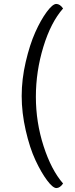

<svg xmlns="http://www.w3.org/2000/svg" viewBox="-20 -751 383 974"><path d="M300 -708Q238 -638 200 -513.5Q162 -389 162 -260Q162 -131 201 -10Q240 111 300 180Q284 203 266 203Q248 203 218.5 163.5Q189 124 160 62Q131 0 110.5 -89.5Q90 -179 90 -264Q90 -349 110.5 -437Q131 -525 159 -587.5Q187 -650 217 -690.5Q247 -731 265.5 -731Q284 -731 300 -708Z"/></svg>

Font: Overlock
Style: Regular
Weight: 400
Designer: Dario Muhafara
Foundry: Dario Manuel Muhafara
Version: Version 1.001